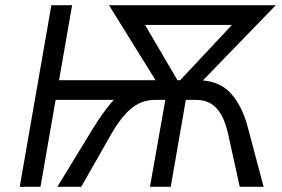

<svg xmlns="http://www.w3.org/2000/svg" viewBox="-20 -720 1087 740"><path d="M600 -411 586 -335H178L192 -411ZM56 0 178 -700H258L136 0ZM1043 -700 731 -378H600L400 -700ZM668 -404 874 -624H539ZM407 -200 293 0H201L339 -226Q377 -287 409.5 -325Q442 -363 489 -387Q536 -411 602 -411H739Q823 -411 868.5 -361.5Q914 -312 936 -226L996 0H904L860 -200Q850 -246 834 -275.5Q818 -305 794 -320Q770 -335 736 -335H577Q526 -335 486 -302Q446 -269 407 -200ZM620 -351H699L638 0H558Z"/></svg>

Font: Fixel Italic Variable 20240409 Display Thin
Style: Italic
Weight: 100
Italic angle: -10°
Designer: AlfaBravo + MacPaw
Foundry: Kyrylo Tkachov, Marchela Mozhyna, Serhii Makarenko, Maria Weinstein, Zakhar Kryvoshyya
Version: Version 1.211;Glyphs 3.2 (3225)